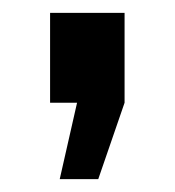

<svg xmlns="http://www.w3.org/2000/svg" viewBox="-20 -164 272 299"><path d="M73 115 100 -4H58V-144H174V-4L133 115Z"/></svg>

Font: Oxford Sans
Style: Bold
Weight: 700
Designer: Matt McInerney, Pablo Impallari, Rodrigo Fuenzalida
Foundry: Matt McInerney, Pablo Impallari, Rodrigo Fuenzalida
Version: Version 3.000g; ttfautohint (v1.5) -l 8 -r 28 -G 28 -x 14 -D